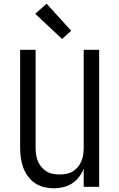

<svg xmlns="http://www.w3.org/2000/svg" viewBox="-20 -1002 640 1030"><path d="M268 8Q242 8 215.5 1.5Q189 -5 167 -20Q145 -35 129 -57.5Q113 -80 104 -105Q95 -130 91.5 -156.5Q88 -183 88 -210V-735H171V-210Q171 -192 173.5 -173.5Q176 -155 183 -138Q190 -121 202 -106.5Q214 -92 229.5 -82.5Q245 -73 263.5 -69.5Q282 -66 300 -66Q318 -66 336.5 -69.5Q355 -73 370.5 -82.5Q386 -92 398 -106.5Q410 -121 417 -138Q424 -155 426.5 -173.5Q429 -192 429 -210V-735H512V0H429V-96Q419 -72 403 -51.5Q387 -31 366 -17.5Q345 -4 319.5 2Q294 8 268 8ZM313 -793 169 -928 230 -982 362 -837Z"/></svg>

Font: Nova Nerd Font
Style: Regular
Weight: 400
Designer: Belleve Invis
Foundry: Belleve Invis
Version: Version 24.1.4; ttfautohint (v1.8.4);Nerd Fonts 3.1.1